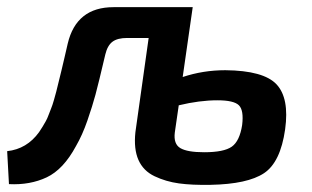

<svg xmlns="http://www.w3.org/2000/svg" viewBox="-35 -510 871 536"><path d="M503 -490 475 -295Q532 -314 594 -314Q701 -313 737 -274.5Q773 -236 761 -149Q748 -57 702 -26.5Q656 4 553 6Q501 7 464.5 2Q428 -3 396.5 -18Q365 -33 351.5 -63.5Q338 -94 343 -141L380 -404H320Q293 -404 279 -393.5Q265 -383 259 -358Q240 -277 231.5 -245.5Q223 -214 209 -173.5Q195 -133 177 -102Q142 -37 95.5 -15Q49 7 -10 4L-15 -88Q40 -94 74 -141Q79 -148 84 -156.5Q89 -165 93 -172Q97 -179 101 -190Q105 -201 108 -208Q111 -215 115.5 -230.5Q120 -246 122 -254Q124 -262 129 -282.5Q134 -303 136.5 -313Q139 -323 145 -349Q151 -375 154 -388Q178 -490 282 -490ZM464 -216 453 -140Q449 -108 468.5 -96.5Q488 -85 535 -85Q590 -85 612 -100.5Q634 -116 641 -161Q646 -202 632 -216Q618 -230 572 -230Q522 -230 464 -216Z"/></svg>

Font: Exo 2.0 Semi Bold
Style: Italic
Weight: 600
Italic angle: -8°
Designer: Natanael Gama
Version: Version 1.001;PS 001.001;hotconv 1.0.70;makeotf.lib2.5.58329